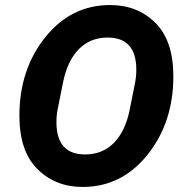

<svg xmlns="http://www.w3.org/2000/svg" viewBox="-20 -730 735 762"><path d="M308 12Q200 12 128.5 -59Q57 -130 57 -271Q57 -454 159.5 -582Q262 -710 417 -710Q526 -710 597 -639Q668 -568 668 -427Q668 -244 565.5 -116Q463 12 308 12ZM318 -117Q387 -117 432.5 -163.5Q478 -210 495 -296L516 -401Q521 -427 521 -453Q521 -581 407 -581Q338 -581 292.5 -534.5Q247 -488 230 -402L209 -297Q204 -272 204 -245Q204 -117 318 -117Z"/></svg>

Font: Aneliza
Style: Bold Italic
Weight: 700
Italic angle: -11.31°
Designer: Mike Abbink, Paul van der Laan, Pieter van Rosmalen
Foundry: Bold Monday
Version: Version 3.0